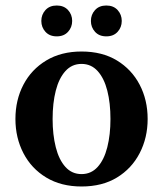

<svg xmlns="http://www.w3.org/2000/svg" viewBox="-20 -667 592 697"><path d="M276 10Q202 10 148 -22.5Q94 -55 65 -111Q36 -167 36 -235Q36 -304 65 -359.5Q94 -415 148 -447.5Q202 -480 276 -480Q351 -480 404.5 -447.5Q458 -415 487 -359.5Q516 -304 516 -235Q516 -167 487 -111Q458 -55 404.5 -22.5Q351 10 276 10ZM276 -35Q311 -35 334.5 -61Q358 -87 369.5 -132.5Q381 -178 381 -235Q381 -293 369.5 -338Q358 -383 334.5 -409Q311 -435 276 -435Q241 -435 217.5 -409Q194 -383 182.5 -338Q171 -293 171 -235Q171 -178 182.5 -132.5Q194 -87 217.5 -61Q241 -35 276 -35ZM366 -535Q340 -535 325 -551.5Q310 -568 310 -591Q310 -614 325 -630.5Q340 -647 366 -647Q392 -647 407 -630.5Q422 -614 422 -591Q422 -568 407 -551.5Q392 -535 366 -535ZM186 -535Q160 -535 145 -551.5Q130 -568 130 -591Q130 -614 145 -630.5Q160 -647 186 -647Q212 -647 227 -630.5Q242 -614 242 -591Q242 -568 227 -551.5Q212 -535 186 -535Z"/></svg>

Font: El Messiri
Style: Regular
Weight: 400
Designer: Mohamed Gaber
Foundry: Kief Type Foundry
Version: Version 2.020